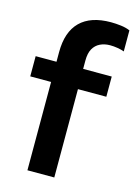

<svg xmlns="http://www.w3.org/2000/svg" viewBox="-114 -801 609 863"><g transform="rotate(15 191.0 -370.0)"><path d="M102 0V-411H5V-505H137L102 -473V-550Q102 -644 150.5 -692Q199 -740 293 -740Q315 -740 339.5 -737Q364 -734 382 -726V-628Q369 -633 351 -636Q333 -639 316 -639Q290 -639 269.5 -629Q249 -619 237.5 -598.5Q226 -578 226 -544V-483L208 -505H359V-411H227V0Z"/></g></svg>

Font: Mulish ExtraLight
Style: Bold
Weight: 700
Version: Version 3.603